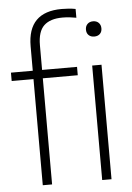

<svg xmlns="http://www.w3.org/2000/svg" viewBox="-56 -860 623 903"><g transform="rotate(-5 255.0 -409.0)"><path d="M109 0V-501H6V-540.5H109V-656Q109 -818 269.5 -818Q284.5 -818 301.8 -816.8Q319 -815.5 335 -812.5V-771Q318.5 -774 303 -775.8Q287.5 -777.5 269.5 -777.5Q212 -777.5 182.5 -749.8Q153 -722 153 -657V-540.5H318V-501H153V0ZM411.5 -675.5Q395 -675.5 385 -685Q375 -694.5 375 -711Q375 -727.5 385 -737.5Q395 -747.5 411.5 -747.5Q428 -747.5 438 -737.5Q448 -727.5 448 -711Q448 -694.5 438 -685Q428 -675.5 411.5 -675.5ZM389.5 0V-540.5H433.5V0Z"/></g></svg>

Font: Encode Sans SemiCondensed SemiCondensed ExtraLight
Style: Regular
Weight: 200
Width: 4
Designer: Multiple Designers
Foundry: Impallari Type
Version: Version 3.000; ttfautohint (v1.8.3) -l 8 -r 50 -G 200 -x 14 